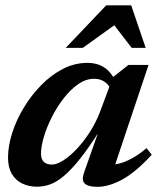

<svg xmlns="http://www.w3.org/2000/svg" viewBox="-20 -710 618 742"><path d="M304.5 -42 363 -208H367Q324 -140 289.8 -97Q255.5 -54 227.2 -30.2Q199 -6.5 173.8 2.5Q148.5 11.5 123.5 11.5Q91 11.5 65.8 -0.8Q40.5 -13 25.8 -38Q11 -63 11 -101Q11 -145.5 27 -195.8Q43 -246 72 -294Q101 -342 139.5 -381.2Q178 -420.5 223.2 -443.8Q268.5 -467 317 -467Q357.5 -467 384.5 -448.2Q411.5 -429.5 429.5 -390L411 -358.5Q402 -381.5 385 -393.5Q368 -405.5 343.5 -405.5Q312 -405.5 282.2 -384.8Q252.5 -364 226.2 -330.2Q200 -296.5 180.2 -257.2Q160.5 -218 149.5 -181Q138.5 -144 138.5 -117Q138.5 -94.5 149.5 -84.2Q160.5 -74 181 -74Q199.5 -74 225 -90.2Q250.5 -106.5 277.2 -135Q304 -163.5 327.5 -200.2Q351 -237 366.5 -277.5L416.5 -412L476.5 -459H554L412.5 -36.5L391.5 -72.5Q415 -71.5 440 -77.8Q465 -84 491.5 -98.8Q518 -113.5 546.5 -137.5L566.5 -112Q503.5 -43.5 451.8 -15.8Q400 12 357 12Q320.5 12 307.5 -0.8Q294.5 -13.5 304.5 -42ZM234 -525 390.5 -689.5H487L543 -525H489L410 -627.5H442.5L300 -525Z"/></svg>

Font: Newsreader SemiBold
Style: Italic
Weight: 600
Italic angle: -17°
Designer: Hugues Gentile
Foundry: Production Type
Version: Version 1.003